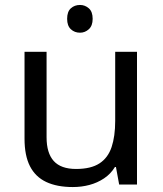

<svg xmlns="http://www.w3.org/2000/svg" viewBox="-20 -745 658 775"><path d="M303 -725Q323 -725 338.5 -711.5Q354 -698 354 -669Q354 -641 338.5 -627Q323 -613 303 -613Q281 -613 266 -627Q251 -641 251 -669Q251 -698 266 -711.5Q281 -725 303 -725ZM533 -536V0H461L448 -71H444Q427 -43 400 -25Q373 -7 341 1.5Q309 10 274 10Q210 10 166.5 -10.5Q123 -31 101 -74Q79 -117 79 -185V-536H168V-191Q168 -127 197 -95Q226 -63 287 -63Q347 -63 381.5 -85.5Q416 -108 430.5 -151.5Q445 -195 445 -257V-536Z"/></svg>

Font: lmalayalam15
Style: Book
Weight: 400
Designer: Jelle Bosma - Monotype Design Team
Foundry: Monotype Imaging Inc.
Version: Version 2.003